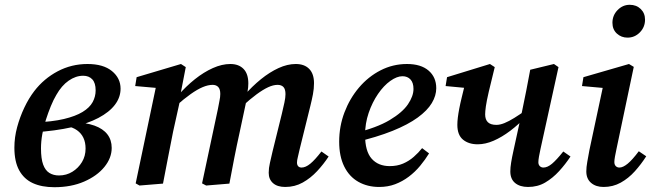

<svg xmlns="http://www.w3.org/2000/svg" viewBox="-20 -766 2723 801"><path d="M207 15Q154 15 117 -2Q80 -19 60 -55.5Q40 -92 40 -150Q40 -193 51.5 -235.5Q63 -278 81.5 -317Q100 -356 123 -386Q163 -438 220.5 -468.5Q278 -499 345 -499Q411 -499 447 -469.5Q483 -440 483 -396Q483 -360 459.5 -329Q436 -298 390.5 -274Q345 -250 278.5 -235Q212 -220 124 -214V-255Q198 -258 246.5 -269.5Q295 -281 324.5 -299Q354 -317 366.5 -340Q379 -363 379 -389Q379 -420 365 -435Q351 -450 327 -450Q296 -450 266.5 -429.5Q237 -409 215 -370Q203 -350 192 -323Q181 -296 171.5 -266.5Q162 -237 156.5 -206.5Q151 -176 151 -147Q151 -104 160 -79.5Q169 -55 186 -44.5Q203 -34 226 -34Q257 -34 282 -49.5Q307 -65 322 -90Q337 -115 337 -146Q337 -172 328 -191Q319 -210 301.5 -222.5Q284 -235 258 -240L284 -268L283 -256Q338 -255 374 -242Q410 -229 428 -205.5Q446 -182 446 -149Q446 -107 415.5 -69.5Q385 -32 331 -8.5Q277 15 207 15Z M562 8 546 -1 634 -420 669 -396 544 -407 550 -444 735 -499 755 -486 730 -357 733 -356 702 -216Q691 -163 681 -109Q671 -55 660 0ZM840 8 823 -1 889 -311Q892 -329 895.5 -345Q899 -361 899 -374Q899 -394 890.5 -403Q882 -412 867 -412Q848 -412 825.5 -402.5Q803 -393 775.5 -373.5Q748 -354 714 -324L712 -367H722Q756 -406 793 -435.5Q830 -465 868 -482Q906 -499 941 -499Q976 -499 996 -478.5Q1016 -458 1016 -418Q1016 -401 1013 -386Q1010 -371 1007 -355L1009 -351L980 -215Q968 -161 957.5 -107.5Q947 -54 937 0ZM1170 14Q1137 14 1119 -2Q1101 -18 1101 -45Q1101 -65 1106 -86Q1111 -107 1117 -134L1156 -292Q1162 -317 1166.5 -338Q1171 -359 1171 -373Q1171 -394 1162.5 -403Q1154 -412 1138 -412Q1120 -412 1098.5 -402Q1077 -392 1050.5 -372.5Q1024 -353 990 -322L988 -367H998Q1032 -406 1068.5 -435.5Q1105 -465 1142 -482Q1179 -499 1214 -499Q1250 -499 1270 -478.5Q1290 -458 1290 -419Q1290 -396 1285.5 -372.5Q1281 -349 1275 -325L1230 -143Q1226 -124 1222.5 -110.5Q1219 -97 1219 -88Q1219 -78 1224 -72.5Q1229 -67 1238 -67Q1255 -67 1274.5 -83Q1294 -99 1321 -134L1351 -113Q1330 -81 1303 -52Q1276 -23 1243 -4.5Q1210 14 1170 14Z M1562 14Q1513 14 1475 -7.5Q1437 -29 1416 -71.5Q1395 -114 1395 -175Q1395 -239 1417 -297Q1439 -355 1477.5 -400.5Q1516 -446 1567.5 -472.5Q1619 -499 1678 -499Q1736 -499 1768 -471.5Q1800 -444 1800 -398Q1800 -367 1781.5 -336Q1763 -305 1722.5 -275.5Q1682 -246 1617.5 -220Q1553 -194 1460 -172L1458 -210Q1552 -233 1605.5 -265Q1659 -297 1682 -331Q1705 -365 1705 -395Q1705 -421 1692.5 -434.5Q1680 -448 1659 -448Q1636 -448 1608.5 -428.5Q1581 -409 1557 -374Q1533 -339 1518 -295Q1503 -251 1503 -203Q1503 -135 1530.5 -104Q1558 -73 1606 -73Q1637 -73 1661.5 -83.5Q1686 -94 1706 -111.5Q1726 -129 1741 -148L1770 -126Q1754 -100 1733 -74.5Q1712 -49 1685.5 -29Q1659 -9 1628.5 2.5Q1598 14 1562 14Z M1973 -164Q1935 -164 1911.5 -183.5Q1888 -203 1888 -245Q1888 -259 1890 -275.5Q1892 -292 1896 -313Q1900 -334 1906.5 -360.5Q1913 -387 1921 -420L1956 -396L1839 -407L1845 -444L2024 -499L2044 -486Q2028 -422 2019 -383Q2010 -344 2007 -322.5Q2004 -301 2004 -289Q2004 -267 2015.5 -256Q2027 -245 2051 -245Q2066 -245 2084.5 -252.5Q2103 -260 2125.5 -274Q2148 -288 2175 -307L2192 -281H2176Q2144 -247 2109 -220.5Q2074 -194 2039.5 -179Q2005 -164 1973 -164ZM2183 14Q2149 14 2129 -2.5Q2109 -19 2109 -51Q2109 -67 2112.5 -88.5Q2116 -110 2122 -137L2158 -302Q2167 -345 2175.5 -388Q2184 -431 2192 -475L2291 -499L2310 -486L2235 -145Q2231 -127 2228.5 -112.5Q2226 -98 2226 -89Q2226 -79 2232 -73Q2238 -67 2247 -67Q2264 -67 2283 -83Q2302 -99 2330 -134L2360 -113Q2339 -81 2312.5 -52Q2286 -23 2254.5 -4.5Q2223 14 2183 14Z M2426 -51Q2426 -68 2430 -90.5Q2434 -113 2439 -140L2499 -421L2520 -397L2408 -407L2414 -444L2604 -499L2624 -487L2552 -145Q2548 -127 2545.5 -112.5Q2543 -98 2543 -90Q2543 -79 2549 -73Q2555 -67 2564 -67Q2579 -67 2598.5 -83Q2618 -99 2645 -135L2676 -114Q2655 -81 2628.5 -51.5Q2602 -22 2569.5 -4Q2537 14 2498 14Q2466 14 2446 -3Q2426 -20 2426 -51ZM2598 -609Q2572 -609 2553.5 -626Q2535 -643 2535 -671Q2535 -702 2556.5 -724Q2578 -746 2607 -746Q2635 -746 2653 -728.5Q2671 -711 2671 -684Q2671 -653 2649.5 -631Q2628 -609 2598 -609Z"/></svg>

Font: Source Serif 4 18pt SemiBold
Style: Italic
Weight: 600
Italic angle: -12°
Designer: Frank Grießhammer
Foundry: Adobe Systems Incorporated
Version: Version 4.004;hotconv 1.0.116;makeotfexe 2.5.65601